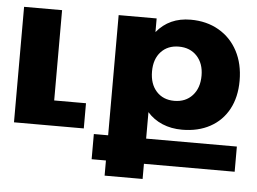

<svg xmlns="http://www.w3.org/2000/svg" viewBox="-53 -617 1200 896"><g transform="rotate(5 547.5 -169.0)"><path d="M203 -118H352V0H25V-541H203Z M1071 140H646V211H468V140H401V22H468V-541H646V-477Q705 -549 805 -549Q880 -549 937 -516Q994 -483 1025.5 -423.5Q1057 -364 1057 -285Q1057 -208 1026.5 -151.5Q996 -95 940 -64.5Q884 -34 809 -34Q758 -34 716.5 -51.5Q675 -69 646 -102V22H1071ZM646 -293Q646 -234 677.5 -199.5Q709 -165 761 -165Q814 -165 846 -200Q878 -235 878 -293Q878 -350 846 -384.5Q814 -419 761 -419Q709 -419 677.5 -385Q646 -351 646 -293Z"/></g></svg>

Font: Montserrat arm2
Style: Bold
Weight: 700
Designer: Julieta Ulanovsky
Foundry: Julieta Ulanovsky
Version: Version 6.000